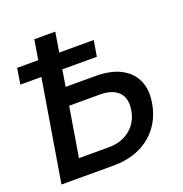

<svg xmlns="http://www.w3.org/2000/svg" viewBox="-131 -843 911 958"><g transform="rotate(-20 325.0 -364.0)"><path d="M185.5 -450.7H378.9Q458 -450.7 510.7 -423.6Q563.5 -396.5 586.2 -346.7Q608.9 -296.9 597.7 -229.5Q586.4 -159.2 548.1 -107.4Q509.8 -55.7 449.2 -27.8Q388.7 0 310.1 0H33.7L154.3 -727.5H265.6L160.6 -93.8H319.8Q364.7 -93.8 399.9 -110.4Q435.1 -127 458 -157.2Q481 -187.5 487.8 -229Q494.6 -269 482.9 -297.6Q471.2 -326.2 442.1 -341.3Q413.1 -356.4 368.2 -356.4H170.4ZM11.2 -538.6 24.9 -622.6H431.6L417.5 -538.6Z"/></g></svg>

Font: Inter 16pt Medium
Style: Italic
Weight: 500
Italic angle: -9.3988°
Version: Version 4.001;git-66647c0bb